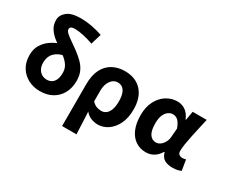

<svg xmlns="http://www.w3.org/2000/svg" viewBox="-152 -1253 2229 1895"><g transform="rotate(30 962.5 -305.0)"><path d="M310 14Q239 14 179 -17Q119 -48 83 -106Q47 -164 47 -245Q47 -314 78 -364Q109 -414 159 -447Q209 -480 265 -497L339 -409Q276 -395 238.5 -355Q201 -315 201 -247Q201 -206 216.5 -177Q232 -148 258 -133Q284 -118 314 -118Q346 -118 369.5 -132.5Q393 -147 406.5 -177.5Q420 -208 420 -255Q420 -299 400.5 -332Q381 -365 348.5 -392.5Q316 -420 277 -446Q237 -473 196 -505Q155 -537 128 -578.5Q101 -620 101 -675Q101 -731 151 -771.5Q201 -812 307 -812Q367 -812 432 -800Q497 -788 556 -767L520 -647Q460 -668 405 -680Q350 -692 307 -692Q278 -692 265 -683Q252 -674 252 -660Q252 -639 274.5 -618Q297 -597 333.5 -572.5Q370 -548 412 -517Q462 -480 499.5 -443Q537 -406 557.5 -361Q578 -316 578 -254Q578 -175 545.5 -114.5Q513 -54 453.5 -20Q394 14 310 14Z M676 202V-271Q676 -378 711 -445.5Q746 -513 807 -545.5Q868 -578 944 -578Q1067 -578 1136.5 -502.5Q1206 -427 1206 -291Q1206 -194 1172.5 -126Q1139 -58 1085.5 -22Q1032 14 972 14Q936 14 897 0Q858 -14 828 -51Q831 -7 832.5 35Q834 77 836 118Q838 159 840 202ZM935 -120Q964 -120 988 -137.5Q1012 -155 1026 -192.5Q1040 -230 1040 -289Q1040 -341 1028.5 -375.5Q1017 -410 994.5 -428Q972 -446 938 -446Q907 -446 882 -426Q857 -406 842.5 -370.5Q828 -335 828 -285V-167Q856 -138 882 -129Q908 -120 935 -120Z M1518 14Q1451 14 1400 -21Q1349 -56 1321 -122Q1293 -188 1293 -279Q1293 -373 1328 -440Q1363 -507 1420 -542.5Q1477 -578 1543 -578Q1575 -578 1604 -566.5Q1633 -555 1657.5 -530Q1682 -505 1699 -463H1704L1722 -564H1882Q1871 -515 1858.5 -460Q1846 -405 1834.5 -350.5Q1823 -296 1815.5 -249.5Q1808 -203 1808 -171Q1808 -141 1823.5 -129.5Q1839 -118 1863 -118Q1871 -118 1881 -119.5Q1891 -121 1900 -125L1920 -5Q1905 2 1881 8Q1857 14 1824 14Q1765 14 1730 -7.5Q1695 -29 1681 -81H1676Q1619 14 1518 14ZM1557 -120Q1583 -120 1606 -136.5Q1629 -153 1645 -182Q1661 -211 1663 -245L1671 -343Q1662 -369 1651 -388.5Q1640 -408 1627.5 -421Q1615 -434 1599.5 -440Q1584 -446 1566 -446Q1540 -446 1515 -428.5Q1490 -411 1474.5 -375Q1459 -339 1459 -281Q1459 -198 1485.5 -159Q1512 -120 1557 -120Z"/></g></svg>

Font: Noto Sans KR ExtraBold
Style: Regular
Weight: 800
Designer: Ryoko NISHIZUKA  (kana, bopomofo & ideographs); Paul D. Hunt (Latin, Greek & Cyrillic); Sandoll Communications , Soo-you
Foundry: Adobe
Version: Version 2.004-H2;hotconv 1.0.118;makeotfexe 2.5.65603